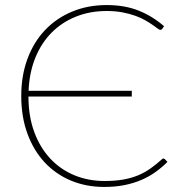

<svg xmlns="http://www.w3.org/2000/svg" viewBox="-20 -731 730 759"><path d="M626 -104.5Q628 -104.5 631.5 -102L642 -91Q620 -69 594.5 -50.8Q569 -32.5 538.5 -19.5Q508 -6.5 471.8 0.8Q435.5 8 392 8Q320.5 8 260.2 -17.2Q200 -42.5 156.5 -89.2Q113 -136 88.5 -202.5Q64 -269 64 -351.5Q64 -432 88.5 -498.2Q113 -564.5 157.8 -611.8Q202.5 -659 264.8 -685Q327 -711 402 -711Q472.5 -711 527 -689.5Q581.5 -668 628.5 -627.5L621 -616.5Q619 -613 613 -613Q610 -613 602.8 -618.5Q595.5 -624 583.8 -632.2Q572 -640.5 555.2 -650.2Q538.5 -660 516 -668.2Q493.5 -676.5 465 -682Q436.5 -687.5 402 -687.5Q336 -687.5 280.8 -665.5Q225.5 -643.5 184.8 -602.8Q144 -562 120 -503.5Q96 -445 93 -372H501V-349.5H92.5Q92.5 -271 115.5 -209Q138.5 -147 178.8 -104Q219 -61 274 -38.2Q329 -15.5 393.5 -15.5Q434 -15.5 466 -21Q498 -26.5 524.8 -37.5Q551.5 -48.5 574.2 -64.5Q597 -80.5 619.5 -101Q623 -104.5 626 -104.5Z"/></svg>

Font: Lato 2
Style: Regular
Weight: 200
Designer: Lukasz Dziedzic with Adam Twardoch and Botio Nikoltchev
Foundry: tyPoland Lukasz Dziedzic
Version: Version 2.015; 2015-08-06; http://www.latofonts.com/